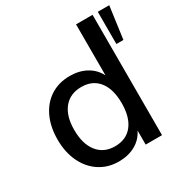

<svg xmlns="http://www.w3.org/2000/svg" viewBox="-170 -873 978 1017"><g transform="rotate(-30 318.5 -364.5)"><path d="M434 -736H535V0H435V-86Q413 -41 369.5 -17Q326 7 268 7Q203 7 152 -26Q101 -59 72.5 -118.5Q44 -178 44 -256Q44 -334 72 -393Q100 -452 150.5 -484Q201 -516 268 -516Q325 -516 368.5 -492Q412 -468 434 -424ZM567 -736H637L610 -539H567ZM435 -254Q435 -340 397.5 -387.5Q360 -435 292 -435Q223 -435 184.5 -388Q146 -341 146 -256Q146 -170 184.5 -121.5Q223 -73 291 -73Q360 -73 397.5 -120.5Q435 -168 435 -254Z"/></g></svg>

Font: Muli SemiBold
Style: Regular
Weight: 600
Designer: Vernon Adams
Foundry: Vernon Adams
Version: Version 2.000